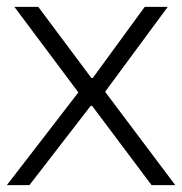

<svg xmlns="http://www.w3.org/2000/svg" viewBox="-21 -541 532 561"><path d="M-1 0 208 -271 21 -521H90.8L246.1 -313H250L401.9 -521H469.2L286.1 -272.9L491.2 0H421.9L248 -231.9H244.1L64.9 0Z"/></svg>

Font: Lumene Sans Light
Style: Regular
Weight: 300
Designer: Deni Anggara
Version: Version 1.003;Glyphs 3.1.2 (3151)